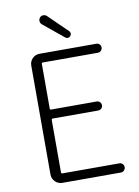

<svg xmlns="http://www.w3.org/2000/svg" viewBox="-100 -1002 772 1067"><g transform="rotate(-10 286.0 -468.0)"><path d="M164.1 0Q139.6 0 123 -17.1Q106.4 -34.2 106.4 -57.6V-670.9Q106.4 -695.3 123 -711.9Q139.6 -728.5 164.1 -728.5H483.4Q494.1 -728.5 501.5 -721.2Q508.8 -713.9 508.8 -703.6Q508.8 -693.4 501.5 -685.5Q494.1 -677.7 483.4 -677.7H172.9Q166 -677.7 166 -670.9V-418.9Q166 -412.1 172.9 -412.1H429.7Q440.4 -412.1 447.8 -404.8Q455.1 -397.5 455.1 -386.7Q455.1 -376 447.8 -368.7Q440.4 -361.3 429.7 -361.3H172.9Q166 -361.3 166 -353.5V-59.6Q166 -51.8 172.9 -51.8H494.1Q504.9 -51.8 512.2 -44.4Q519.5 -37.1 519.5 -26.4Q519.5 -15.6 512.2 -7.8Q504.9 0 494.1 0ZM347.7 -794.9Q342.8 -789.1 334 -788.1Q333 -788.1 332 -788.1Q325.2 -788.1 319.3 -793L205.1 -886.7Q194.3 -895.5 194.3 -909.2Q194.3 -918.9 201.2 -926.8Q208 -935.5 219.7 -935.5Q220.7 -935.5 220.7 -935.5Q231.4 -935.5 239.3 -928.7L346.7 -824.2Q353.5 -817.4 353.5 -808.6Q353.5 -800.8 347.7 -794.9Z"/></g></svg>

Font: Gen Jyuu Gothic Light
Style: Regular
Weight: 200
Designer: [Source Han Sans]
Ryoko NISHIZUKA  (kana & ideographs); Paul D. Hunt (Latin, Greek & Cyrillic); Wenlong ZHANG  (bopomofo
Version: Version 1.002.20150607